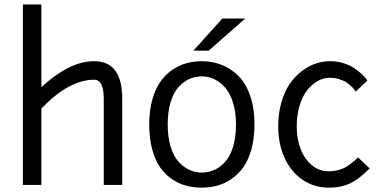

<svg xmlns="http://www.w3.org/2000/svg" viewBox="-20 -840 1737 872"><path d="M168 0H84V-819.8H168V-443.8Q220.2 -494.1 283 -528.1Q345.7 -562 408.2 -562Q535.2 -562 535.2 -391.1V0H451.2V-391.1Q451.2 -478 408.2 -478Q293.5 -478 168 -347.2Z M657.7 -274.9Q657.7 -335.9 671.1 -385.3Q684.6 -434.6 707 -467Q729.5 -499.5 760.5 -521.2Q791.5 -543 825.4 -552.5Q859.4 -562 896.5 -562Q943.4 -562 984.9 -546.1Q1026.4 -530.3 1060.8 -497.3Q1095.2 -464.4 1115.5 -407.2Q1135.7 -350.1 1135.7 -274.9Q1135.7 -213.4 1122.3 -163.8Q1108.9 -114.3 1086.2 -82Q1063.5 -49.8 1032.5 -28.1Q1001.5 -6.3 967.8 2.9Q934.1 12.2 896.5 12.2Q858.9 12.2 825.4 3.4Q792 -5.4 760.7 -26.6Q729.5 -47.9 707 -80.1Q684.6 -112.3 671.1 -162.1Q657.7 -211.9 657.7 -274.9ZM1051.8 -274.9Q1051.8 -330.6 1038.3 -373.8Q1024.9 -417 1002.4 -442.4Q980 -467.8 953.1 -480.5Q926.3 -493.2 896.5 -493.2Q866.7 -493.2 840.1 -481.2Q813.5 -469.2 790.8 -444.6Q768.1 -419.9 754.9 -376.2Q741.7 -332.5 741.7 -274.9Q741.7 -217.8 754.9 -174.3Q768.1 -130.9 790.8 -105.7Q813.5 -80.6 840.1 -68.4Q866.7 -56.2 896.5 -56.2Q926.3 -56.2 953.1 -68.1Q980 -80.1 1002.4 -104.7Q1024.9 -129.4 1038.3 -173.1Q1051.8 -216.8 1051.8 -274.9ZM989.7 -755.9H1093.8L927.7 -609.9H858.4Z M1479.5 -562Q1511.2 -562 1540.3 -553Q1569.3 -543.9 1588.1 -531Q1606.9 -518.1 1621.3 -505.1Q1635.7 -492.2 1642.1 -483.4L1648.4 -474.1L1595.2 -423.8Q1593.8 -426.3 1591.1 -430.7Q1588.4 -435.1 1577.9 -445.8Q1567.4 -456.5 1555.2 -464.8Q1543 -473.1 1522 -480Q1501 -486.8 1477.5 -486.8Q1450.7 -486.8 1424.8 -472.9Q1398.9 -459 1377 -432.6Q1355 -406.2 1341.3 -362.5Q1327.6 -318.8 1327.6 -265.1Q1327.6 -210 1345.2 -163.8Q1362.8 -117.7 1396.2 -89.8Q1429.7 -62 1472.7 -62Q1506.8 -62 1536.4 -74.2Q1565.9 -86.4 1606.4 -125L1658.7 -75.2Q1630.4 -46.4 1604.2 -27.6Q1578.1 -8.8 1554.2 -0.7Q1530.3 7.3 1512.9 9.8Q1495.6 12.2 1472.7 12.2Q1405.3 12.2 1352.5 -24.7Q1299.8 -61.5 1271.7 -124.5Q1243.7 -187.5 1243.7 -265.1Q1243.7 -325.2 1258.1 -375.2Q1272.5 -425.3 1295.9 -459.2Q1319.3 -493.2 1350.3 -516.8Q1381.3 -540.5 1413.8 -551.3Q1446.3 -562 1479.5 -562Z"/></svg>

Font: Junction Regular
Style: Regular
Weight: 500
Designer: Caroline Hadilaksono
Foundry: Caroline Hadilaksono
Version: Version 1.056